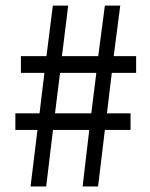

<svg xmlns="http://www.w3.org/2000/svg" viewBox="-20 -670 540 690"><path d="M89.8 0 114.7 -203.1H35.2V-262.7H122.1L139.6 -408.2H55.2V-468.3H147L169.9 -649.9H225.1L202.6 -468.3H333L356.9 -649.9H412.1L388.7 -468.3H469.2V-408.2H381.8L364.3 -262.7H449.2V-203.1H356.9L332.5 0H276.9L300.8 -203.1H170.4L146 0ZM177.7 -262.7H308.1L326.2 -408.2H195.8Z"/></svg>

Font: Varta Medium
Style: Regular
Weight: 500
Designer: Joana Correia, Viktoriya Grabowska, Eben Sorkin
Foundry: Sorkin Type Co.
Version: Version 1.004